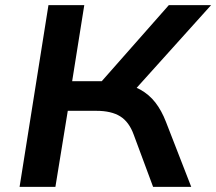

<svg xmlns="http://www.w3.org/2000/svg" viewBox="-20 -725 839 745"><path d="M56 0 168 -705H307L260 -410H394L359 -392L635 -705H799L493 -365L439 -404Q489 -397 524 -377.5Q559 -358 583 -327Q607 -296 624 -252L722 0H574L499 -202Q481 -252 446.5 -273.5Q412 -295 354 -295H243L195 0Z"/></svg>

Font: Nunito Sans 10pt SemiExpanded
Style: Bold Italic
Weight: 700
Width: 6
Italic angle: -9°
Designer: Vernon Adams
Foundry: Vernon Adams
Version: Version 3.101;gftools[0.9.27]